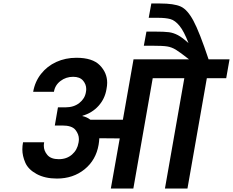

<svg xmlns="http://www.w3.org/2000/svg" viewBox="-20 -1080 1335 1100"><path d="M1295 -740 1276 -632H1165L1054 0H925L1036 -632H855L744 0H615L666 -287L549 -288Q548 -269 545 -251Q530 -163 464.5 -110Q399 -57 306 -57Q238 -57 190 -83Q142 -109 125 -148Q108 -187 108 -224Q108 -244 112 -265H233Q231 -254 231 -245Q231 -216 251.5 -192Q272 -168 317 -168Q362 -168 392.5 -194.5Q423 -221 430 -263Q432 -274 432 -283Q432 -311 412 -336Q392 -361 337 -361H294L312 -465H355Q403 -465 434.5 -490Q466 -515 472 -551Q474 -561 474 -570Q474 -597 455.5 -618.5Q437 -640 399 -640Q358 -640 326.5 -616Q295 -592 289 -554H170Q180 -612 215 -656.5Q250 -701 302.5 -725Q355 -749 418 -749Q510 -749 552 -706Q594 -663 594 -606Q594 -589 590 -569Q581 -514 544.5 -473.5Q508 -433 453 -417L452 -415Q477 -410 498 -394H684L745 -740H1063Q1011 -781 987 -795.5Q963 -810 937.5 -814Q912 -818 854 -818H804L819 -899H866Q922 -899 948 -895.5Q974 -892 999.5 -878.5Q1025 -865 1060 -833Q1034 -901 1008.5 -932Q983 -963 956.5 -970.5Q930 -978 884 -978H832L847 -1060H897Q977 -1060 1015.5 -1042.5Q1054 -1025 1088.5 -960.5Q1123 -896 1175 -740Z"/></svg>

Font: Fz Poppins SemBd
Style: Italic
Weight: 600
Italic angle: -10°
Designer: Ninad Kale (Devanagari), Jonny Pinhorn (Latin)
Foundry: Indian Type Foundry
Version: Vit hóa bi Vntype.Com & FontZin.Com